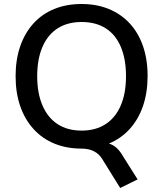

<svg xmlns="http://www.w3.org/2000/svg" viewBox="-20 -734 815 960"><path d="M581 206 491 61Q476 36 450 22.5Q424 9 387 9L469 -24Q500 -24 523 -17Q546 -10 563.5 6Q581 22 598 52L668 163ZM388 9Q313 9 252 -16Q191 -41 147.5 -89Q104 -137 81 -203.5Q58 -270 58 -353Q58 -436 81 -502.5Q104 -569 147 -616.5Q190 -664 251 -689Q312 -714 388 -714Q463 -714 524 -689Q585 -664 628.5 -617Q672 -570 695 -503.5Q718 -437 718 -354Q718 -271 695 -204Q672 -137 628.5 -89Q585 -41 524 -16Q463 9 388 9ZM388 -81Q458 -81 507.5 -113Q557 -145 583.5 -206Q610 -267 610 -353Q610 -439 584 -500Q558 -561 508.5 -592.5Q459 -624 388 -624Q318 -624 268.5 -592.5Q219 -561 192.5 -500Q166 -439 166 -353Q166 -268 192.5 -206.5Q219 -145 268.5 -113Q318 -81 388 -81Z"/></svg>

Font: Nunito Sans 12pt SemiBold
Style: Regular
Weight: 600
Designer: Vernon Adams
Foundry: Vernon Adams
Version: Version 3.101;gftools[0.9.27]